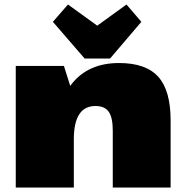

<svg xmlns="http://www.w3.org/2000/svg" viewBox="-20 -833 823 853"><path d="M481 -253Q481 -311 463 -336.5Q445 -362 404 -362Q356 -362 332 -325Q308 -288 308 -214L225 -114V-190Q225 -367 298.5 -460Q372 -553 509 -553Q628 -553 683 -492Q738 -431 738 -298V0H481ZM50 -540H264L308 -401V0H50ZM608 -736 469 -573H356L215 -736L282 -813L488 -664H336L542 -813Z"/></svg>

Font: Pathway Extreme 28pt Black
Style: Regular
Weight: 900
Designer: Eduardo Rodriguez Tunni
Foundry: Eduardo Rodriguez Tunni
Version: Version 1.001;gftools[0.9.26]